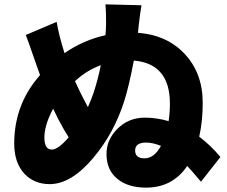

<svg xmlns="http://www.w3.org/2000/svg" viewBox="-20 -823 1040 878"><path d="M716 -156Q679 -171 648 -171Q598 -171 598 -135Q598 -99 641 -99Q685 -99 716 -156ZM294 -195Q275 -224 247 -277Q239 -292 223 -326Q183 -251 183 -194Q183 -139 217 -139Q246 -139 294 -195ZM323 -452 344 -407Q358 -378 382 -333Q400 -375 407 -396Q428 -459 441 -525Q376 -501 323 -452ZM899 8Q852 -48 836 -64Q769 35 648 35Q565 35 517 -5Q467 -45 467 -119Q467 -182 514 -231Q566 -285 642 -285Q697 -285 751 -269Q757 -308 757 -349Q757 -532 592 -546Q571 -434 548 -360Q501 -214 409 -104Q307 19 207 19Q138 19 93 -27Q45 -78 45 -166Q45 -326 138 -449L163 -480L142 -539Q107 -641 98 -663L239 -723Q250 -658 275 -580Q360 -639 462 -662Q465 -689 465 -710Q466 -761 462 -803L627 -799Q621 -767 614 -704L611 -673Q743 -663 824 -577Q907 -489 907 -353Q907 -268 891 -198Q944 -158 988 -105Z"/></svg>

Font: Source Han Sans CN Heavy
Style: Bold
Weight: 900
Designer: Ryoko NISHIZUKA (kana & ideographs); Paul D. Hunt (Latin, Greek & Cyrillic); Wenlong ZHANG (bopomofo); Sandoll Communica
Foundry: Adobe Systems Incorporated
Version: Version 1.000;PS 1;hotconv 1.0.78;makeotf.lib2.5.61930